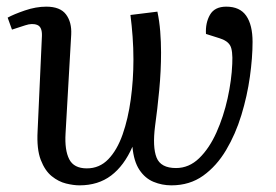

<svg xmlns="http://www.w3.org/2000/svg" viewBox="-20 -543 828 577"><path d="M453 -508Q459 -480 461.5 -448.5Q464 -417 464 -385Q464 -330 458.5 -272Q453 -214 446 -164Q438 -101 450.5 -69.5Q463 -38 509 -38Q548 -38 578.5 -67.5Q609 -97 630.5 -145Q652 -193 664 -247.5Q676 -302 678 -351Q680 -392 671.5 -406.5Q663 -421 640 -428L599 -441Q597 -474 611 -498.5Q625 -523 660 -523Q701 -523 720 -495.5Q739 -468 739 -417Q739 -370 731 -312.5Q723 -255 705.5 -197.5Q688 -140 659.5 -92Q631 -44 590.5 -15Q550 14 495 14Q467 14 441.5 3.5Q416 -7 399 -32.5Q382 -58 378 -102Q353 -45 314 -15.5Q275 14 219 14Q201 14 178.5 8.5Q156 3 135.5 -13.5Q115 -30 102.5 -62.5Q90 -95 93 -149L106 -435Q107 -462 92 -468Q77 -474 56 -467L16 -454L3 -490Q21 -500 54.5 -511.5Q88 -523 119 -523Q161 -523 178.5 -499.5Q196 -476 194 -439L177 -142Q174 -92 188 -64.5Q202 -37 241 -37Q279 -37 305.5 -64.5Q332 -92 348.5 -139Q365 -186 373 -244.5Q381 -303 381 -364Q381 -399 378.5 -433Q376 -467 372 -498Z"/></svg>

Font: Literata 36pt
Style: Italic
Weight: 400
Italic angle: -2°
Designer: Latin by Veronika Burian and Jose Scaglione. Greek by Irene Vlachou. Cyrillic by Vera Evstafieva
Foundry: TypeTogether
Version: Version 3.002